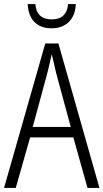

<svg xmlns="http://www.w3.org/2000/svg" viewBox="-20 -930 512 950"><path d="M413 0 343 -250H129L58 0H0L204 -715H269L472 0ZM258 -568Q253 -591 247 -615.5Q241 -640 236 -662Q231 -639 225.5 -615.5Q220 -592 214 -568L142 -302H330ZM355 -910Q353 -854 321 -822Q289 -790 235 -790Q182 -790 151 -820.5Q120 -851 117 -910H155Q161 -834 236 -834Q310 -834 317 -910Z"/></svg>

Font: Noto Sans Condensed Light
Style: Regular
Weight: 300
Width: 3
Designer: Monotype Design Team
Foundry: Monotype Imaging Inc.
Version: Version 2.013; ttfautohint (v1.8.4.7-5d5b)